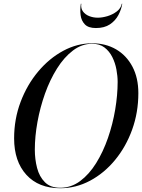

<svg xmlns="http://www.w3.org/2000/svg" viewBox="-20 -990 755 1020"><path d="M412 -970Q408.5 -945.5 420.8 -929Q433 -912.5 454.5 -904.2Q476 -896 499.5 -896Q523 -896 550.8 -904.2Q578.5 -912.5 600.2 -929Q622 -945.5 627 -970H629.5Q624.5 -939.5 608.8 -909.8Q593 -880 563.8 -860.5Q534.5 -841 489.5 -841Q449.5 -841 430.8 -860.5Q412 -880 408.2 -909.8Q404.5 -939.5 409.5 -970ZM300 10Q185 10 120 -61.5Q55 -133 55 -255Q55 -357.5 89.5 -448.8Q124 -540 182.8 -610Q241.5 -680 315.8 -720Q390 -760 470 -760Q541.5 -760 596.8 -727.8Q652 -695.5 683.5 -636Q715 -576.5 715 -495Q715 -392.5 682 -301.2Q649 -210 591.2 -140Q533.5 -70 458.5 -30Q383.5 10 300 10ZM470 -757.5Q415 -757.5 367.8 -721.8Q320.5 -686 283 -626.2Q245.5 -566.5 219.2 -493Q193 -419.5 179 -342Q165 -264.5 165 -195Q165 -144 177 -97.8Q189 -51.5 218.5 -22Q248 7.5 300 7.5Q358 7.5 406 -28.2Q454 -64 491 -123.8Q528 -183.5 553.5 -257Q579 -330.5 592 -408Q605 -485.5 605 -555Q605 -585.5 598.5 -620.8Q592 -656 576.5 -687Q561 -718 535 -737.8Q509 -757.5 470 -757.5Z"/></svg>

Font: Bodoni* 72pt
Style: Italic
Weight: 400
Italic angle: -13°
Version: Version 2.3